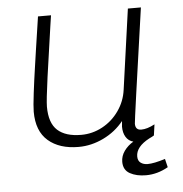

<svg xmlns="http://www.w3.org/2000/svg" viewBox="-49 -558 715 749"><g transform="rotate(-5 308.5 -184.0)"><path d="M580 119Q538 143 493 143Q456 143 430.5 129Q405 115 405 83Q405 60 419 40.5Q433 21 455 8Q436 3 426 -13.5Q416 -30 416 -54Q416 -60 418 -76Q386 -36 338.5 -13Q291 10 241 10Q166 10 122 -28Q78 -66 78 -142Q78 -163 84.5 -215.5Q91 -268 97.5 -311.5Q104 -355 107 -377L127 -511H178L172 -471Q156 -363 143.5 -272Q131 -181 131 -157Q131 -93 162.5 -64.5Q194 -36 255 -36Q299 -36 338 -57Q377 -78 403 -115Q429 -152 435 -197L479 -511H530Q467 -72 467 -61Q467 -36 490 -36Q513 -36 543 -52L537 -9Q529 -4 518 1Q465 29 465 67Q465 84 476 92Q487 100 503 100Q528 100 572 86Z"/></g></svg>

Font: Chivo Thin Italic
Style: Regular
Weight: 100
Italic angle: -8.05°
Designer: Hector Gatti
Foundry: Omnibus-Type
Version: Version 1.007